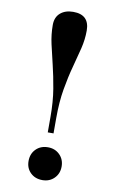

<svg xmlns="http://www.w3.org/2000/svg" viewBox="-87 -792 508 853"><g transform="rotate(10 167.5 -366.0)"><path d="M154 -199V-269Q154 -338 144.5 -394.5Q135 -451 123.5 -498Q112 -545 102.5 -587.5Q93 -630 93 -673Q93 -708 115 -727Q137 -746 173 -746Q246 -746 246 -674Q246 -634 236 -593Q226 -552 213 -504.5Q200 -457 190 -399Q180 -341 180 -268V-199ZM167 14Q134 14 113 -6.5Q92 -27 92 -59Q92 -92 113 -113Q134 -134 167 -134Q199 -134 220 -113Q241 -92 241 -60Q241 -28 220 -7Q199 14 167 14Z"/></g></svg>

Font: Literata 72pt Medium
Style: Regular
Weight: 500
Designer: Latin by Veronika Burian and Jose Scaglione. Greek by Irene Vlachou. Cyrillic by Vera Evstafieva.
Foundry: TypeTogether
Version: Version 3.002